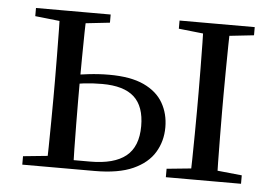

<svg xmlns="http://www.w3.org/2000/svg" viewBox="-43 -573 917 630"><g transform="rotate(5 416.0 -258.0)"><path d="M166.1 0V-29.4H272.4Q350.8 -29.4 389.9 -60.8Q428.9 -92.3 428.9 -159.7Q428.9 -224.7 395 -255.6Q361.1 -286.6 289.3 -286.6Q257.8 -286.6 229.4 -283.2Q201 -279.8 172.7 -273.8V-304.8Q206.6 -310.5 241.1 -314.6Q275.6 -318.7 309.4 -318.7Q380.8 -318.7 424.3 -298.4Q467.7 -278.1 487.9 -242.8Q508.2 -207.5 508.2 -162.8Q508.2 -117.1 486 -80.3Q463.9 -43.4 416 -21.7Q368.1 0 289.3 0ZM131 0Q132 -24.4 132.5 -65.3Q133 -106.3 133.5 -150.3Q134 -194.3 134 -228.5V-288.3Q134 -321.7 133.5 -365.7Q133 -409.7 132.5 -450.7Q132 -491.8 131 -516H218.7Q217.7 -491.8 217 -450.7Q216.4 -409.7 215.9 -365.7Q215.4 -321.7 215.4 -287.5V-228.5Q215.4 -194.3 215.9 -150.3Q216.4 -106.3 217 -65.3Q217.7 -24.4 218.7 0ZM602.9 0Q604.7 -24.4 605.3 -65.3Q605.9 -106.3 606.4 -150.3Q606.9 -194.3 606.9 -228.5V-288.3Q606.9 -321.7 606.4 -365.7Q605.9 -409.7 605.3 -450.7Q604.7 -491.8 602.9 -516H692.1Q691.1 -491.8 690.6 -450.7Q690.1 -409.7 689.6 -365.7Q689.1 -321.7 689.1 -288.3V-228.5Q689.1 -194.3 689.6 -150.3Q690.1 -106.3 690.6 -65.3Q691.1 -24.4 692.1 0ZM51.2 -489.1V-516H297.2V-489.1L191.6 -477.4H158.6ZM524.1 0V-27.8L632.1 -38.6H665.3L771.7 -27.8V0ZM524.1 -489.1V-516H771.7V-489.1L665.3 -477.4H632.1ZM51.2 0V-27.8L158.6 -38.6H177.3V0Z"/></g></svg>

Font: Noto Serif KR ExtraLight
Style: Regular
Weight: 200
Designer: Ryoko NISHIZUKA 西塚涼子 (kana & ideographs); Frank Grießhammer (Latin, Greek & Cyrillic); Wenlong ZHANG 张文龙 (bopomofo); San
Foundry: Adobe
Version: Version 2.002-H1;hotconv 1.1.0;makeotfexe 2.6.0